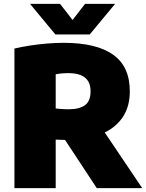

<svg xmlns="http://www.w3.org/2000/svg" viewBox="-20 -971 754 991"><path d="M54.5 0V-720.5Q91.5 -729 134.2 -735.8Q177 -742.5 221.5 -746.2Q266 -750 308.5 -750Q477 -750 563.5 -689Q650 -628 650 -499.5Q650 -417 610 -361.2Q570 -305.5 498 -277Q426 -248.5 329.5 -248.5Q313.5 -248.5 298.5 -249.2Q283.5 -250 267.5 -250.5V0ZM479.5 0 257 -338H486.5L714 0ZM334.5 -407Q389.5 -407 418.5 -428Q447.5 -449 447.5 -499.5Q447.5 -532 434.5 -552.8Q421.5 -573.5 396 -583.5Q370.5 -593.5 333.5 -593.5Q315.5 -593.5 298.8 -592Q282 -590.5 267.5 -587.5V-411Q278.5 -410 289.5 -409Q300.5 -408 311.8 -407.5Q323 -407 334.5 -407ZM266 -793 135 -951H290L369.5 -848.5H339.5L419 -951H574L443 -793Z"/></svg>

Font: Encode Sans Condensed Thin Black
Style: Regular
Weight: 900
Version: Version 3.002